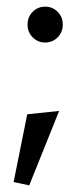

<svg xmlns="http://www.w3.org/2000/svg" viewBox="-20 -423 254 578"><path d="M153.5 -310.5Q138 -295 116 -295Q94 -295 78.5 -310.5Q63 -326 63 -349Q63 -372 78.5 -387.5Q94 -403 116 -403Q138 -403 153.5 -387.5Q169 -372 169 -349Q169 -326 153.5 -310.5ZM68 135 21 125 62 -79 158 -89Z"/></svg>

Font: Average Sans
Style: Regular
Weight: 400
Designer: Eduardo Rodriguez Tunni
Foundry: Eduardo Rodriguez Tunni
Version: Version 1.001